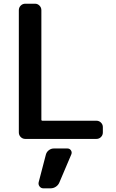

<svg xmlns="http://www.w3.org/2000/svg" viewBox="-20 -774 630 1040"><path d="M214.8 246.1Q202.1 246.1 194.3 235.8Q186.5 225.6 189.5 212.9L228.5 63.5Q232.4 48.8 244.6 39.6Q256.8 30.3 271.5 30.3H345.7Q357.4 30.3 364.3 40.5Q371.1 50.8 366.2 62.5L301.8 213.9Q295.9 228.5 282.7 237.3Q269.5 246.1 253.9 246.1ZM169.9 -753.9Q183.6 -753.9 193.8 -743.7Q204.1 -733.4 204.1 -718.8V-125Q204.1 -120.1 209 -120.1H502Q516.6 -120.1 526.9 -109.9Q537.1 -99.6 537.1 -85.9V-56.6Q537.1 -42 526.9 -31.7Q516.6 -21.5 502 -21.5H117.2Q102.5 -21.5 92.3 -31.7Q82 -42 82 -56.6V-718.8Q82 -733.4 92.3 -743.7Q102.5 -753.9 117.2 -753.9Z"/></svg>

Font: Gen Jyuu GothicL Medium
Style: Regular
Weight: 500
Designer: [Source Han Sans]
Ryoko NISHIZUKA  (kana & ideographs); Paul D. Hunt (Latin, Greek & Cyrillic); Wenlong ZHANG  (bopomofo
Version: Version 1.002.20150607